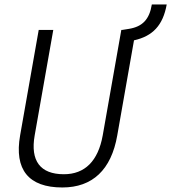

<svg xmlns="http://www.w3.org/2000/svg" viewBox="-20 -827 764 857"><path d="M258.3 9.8C392.6 9.8 476.6 -68.8 503.4 -222.7L578.1 -647C661.6 -665.5 707.5 -713.9 724.1 -807.1H657.7C647 -740.2 615.7 -708 555.7 -698.2L525.4 -693.4H521.5L438.5 -222.7C418 -108.4 358.9 -49.3 265.1 -49.3C159.7 -49.3 114.7 -108.9 134.8 -222.7L217.8 -693.4H152.8L69.8 -222.7C43 -69.8 107.4 9.8 258.3 9.8Z"/></svg>

Font: Cascadia Mono PL Light
Style: Italic
Weight: 300
Italic angle: -10°
Monospace: yes
Designer: Aaron Bell
Foundry: Saja Typeworks
Version: Version 2404.023